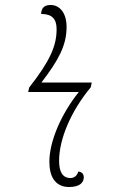

<svg xmlns="http://www.w3.org/2000/svg" viewBox="-20 -740 460 770"><path d="M257 10C301 10 316 -9 316 -29C316 -43 307 -51 294 -52C289 -34 276 -26 263 -26C231 -26 217 -51 217 -95C217 -180 262 -291 344 -390L348 -409H146C214 -498 247 -557 247 -632C247 -690 218 -720 183 -720C162 -720 146 -712 145 -684C188 -684 207 -665 207 -623C207 -555 180 -495 97 -389L93 -371H296C227 -285 178 -175 178 -91C178 -34 200 10 257 10Z"/></svg>

Font: Noto Serif Condensed ExtraLight
Style: Italic
Weight: 200
Width: 3
Italic angle: -12°
Designer: Monotype Design Team
Foundry: Monotype Imaging Inc.
Version: Version 2.013